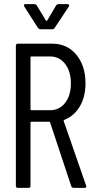

<svg xmlns="http://www.w3.org/2000/svg" viewBox="-20 -912 483 932"><path d="M57 -10V-690Q57 -700 67 -700H233Q306 -700 350.5 -646.5Q395 -593 395 -507Q395 -442 367.5 -395.5Q340 -349 292 -330Q288 -329 289 -325L398 -11L399 -7Q399 0 390 0H338Q329 0 326 -8L223 -318Q222 -321 219 -321H132Q128 -321 128 -317V-10Q128 0 118 0H67Q57 0 57 -10ZM132 -377H223Q268 -377 296 -412.5Q324 -448 324 -507Q324 -566 296 -602Q268 -638 223 -638H132Q128 -638 128 -634V-381Q128 -377 132 -377ZM96 -886Q96 -892 104 -892H147Q154 -892 159 -885L203 -812Q204 -811 206 -811Q208 -811 209 -812L252 -885Q257 -892 264 -892H307Q313 -892 315 -888.5Q317 -885 314 -880L245 -776Q241 -770 233 -770H176Q169 -770 164 -777L98 -880Q96 -884 96 -886Z"/></svg>

Font: Barlow Condensed
Style: Regular
Weight: 400
Width: 3
Designer: Jeremy Tribby
Foundry: Tribby Type
Version: Version 1.500